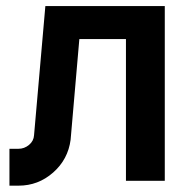

<svg xmlns="http://www.w3.org/2000/svg" viewBox="-20 -582 623 618"><path d="M10.4 -103.1H39.6Q58.3 -103.1 73.4 -115.6Q88.5 -128.1 89.6 -146.9L126 -562.5H510.4V0H385.4V-456.3H235.4L207.3 -132.3Q199 -68.8 151 -26.6Q103.1 15.6 39.6 15.6H10.4Z"/></svg>

Font: Vladivostok Bold
Style: Regular
Weight: 700
Width: 4
Designer: Michael Sharanda
Foundry: Michael Sharanda
Version: Version 1.005